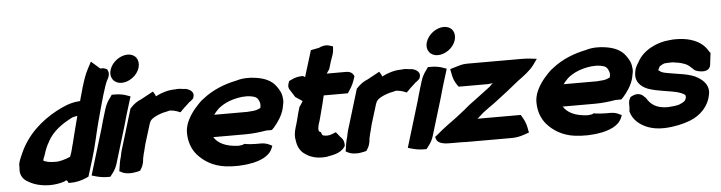

<svg xmlns="http://www.w3.org/2000/svg" viewBox="-44 -860 3995 1064"><g transform="rotate(-5 1953.5 -327.5)"><path d="M36 -89C33 -55 51 -29 78 -16C107 2 148 14 198 14C221 14 250 10 275 2L278 1L281 -1L289 -5L295 0C296 0 295 0 296 1L300 11H314C343 11 372 4 397 -7L413 -14L443 -111C464 -179 476 -243 493 -307L501 -337C512 -375 522 -417 534 -456L551 -509C554 -518 556 -522 560 -532C564 -540 585 -569 570 -593L569 -597L565 -599C554 -605 544 -607 531 -605L482 -648L462 -610C446 -580 436 -549 426 -516L425 -515V-514C421 -499 417 -483 412 -467C410 -459 407 -452 405 -441C405 -440 404 -438 403 -436C403 -436 401 -435 398 -435C347 -432 307 -412 270 -393C183 -346 102 -276 57 -172C49 -153 38 -132 36 -111V-110H37C37 -102 36 -95 36 -89ZM172 -124C172 -128 173 -131 174 -136C175 -138 179 -146 183 -159C190 -182 201 -209 211 -224L212 -225V-227C243 -284 294 -319 353 -349C360 -351 369 -353 381 -355C373 -322 364 -292 356 -258C351 -241 345 -211 341 -198L340 -197V-196C336 -181 334 -169 329 -154L322 -135V-133C296 -122 264 -111 239 -112H238C223 -112 210 -113 199 -115C188 -118 176 -121 172 -124Z M431 -19 448 -14C465 -9 490 -3 517 -3H534L546 -19C559 -35 569 -54 575 -75L635 -273C643 -299 648 -320 655 -343L684 -437L667 -443C649 -450 626 -455 599 -455H581L570 -439C558 -424 547 -404 540 -382L528 -343C520 -318 515 -297 508 -273ZM587 -593C574 -549 601 -516 642 -516C683 -516 729 -548 742 -591C755 -635 730 -669 688 -669C646 -669 600 -636 587 -593Z M586 -29 596 -24C620 -10 657 -11 686 -18L701 -22L709 -35C723 -59 722 -77 724 -90L729 -112V-113L734 -130V-131C737 -143 740 -156 743 -167L777 -277C783 -296 792 -303 810 -313C831 -324 854 -332 879 -336L881 -337L895 -340C909 -339 923 -336 934 -332L952 -325L969 -342C974 -347 978 -352 985 -357L987 -359L1004 -375C1012 -380 1019 -386 1024 -391L1028 -395L1030 -400C1042 -428 1018 -447 989 -452H987H982C971 -454 953 -457 931 -454C895 -454 856 -442 824 -425C824 -427 822 -432 820 -436L810 -453L742 -416C721 -408 699 -393 683 -375L678 -370L614 -159C612 -151 609 -146 607 -135C604 -125 603 -115 602 -111C594 -85 591 -63 588 -42Z M978 -208C978 -160 993 -118 1020 -86C1054 -47 1104 -14 1174 -5C1223 1 1273 0 1322 -10H1324H1325C1359 -18 1417 -34 1437 -81L1443 -96L1429 -103C1419 -108 1403 -114 1382 -114H1353C1334 -114 1314 -116 1298 -118L1290 -120L1279 -115C1278 -115 1269 -113 1256 -112C1185 -115 1143 -137 1121 -172H1300C1343 -172 1380 -177 1418 -183H1448L1460 -195C1481 -219 1508 -256 1518 -296L1523 -321C1526 -333 1526 -344 1524 -355C1522 -383 1509 -403 1496 -421C1473 -454 1434 -472 1383 -479C1351 -484 1311 -484 1276 -473C1210 -460 1142 -433 1089 -391C1080 -385 1068 -375 1058 -364C1028 -333 1000 -297 985 -253V-252C980 -236 978 -222 978 -208ZM1137 -295C1144 -305 1153 -315 1164 -326C1170 -332 1176 -336 1190 -345C1232 -372 1316 -393 1368 -374H1369C1381 -370 1389 -360 1394 -345C1398 -336 1398 -326 1396 -315C1396 -315 1396 -313 1395 -310C1384 -305 1374 -300 1358 -298L1334 -296H1333C1328 -295 1323 -295 1316 -295Z M1562 -430C1557 -414 1561 -402 1569 -392L1593 -354L1632 -328C1627 -320 1620 -308 1613 -299L1611 -296L1610 -292C1603 -270 1598 -250 1593 -229C1588 -213 1586 -200 1581 -188V-187C1572 -159 1570 -135 1575 -112C1579 -84 1590 -54 1620 -35C1646 -16 1686 -2 1742 -9H1743V-10C1764 -14 1814 -19 1838 -53L1843 -60V-67C1843 -82 1839 -97 1826 -108L1800 -140L1780 -132C1764 -125 1746 -123 1727 -129C1725 -130 1723 -133 1720 -141L1718 -147L1712 -150C1706 -153 1702 -161 1708 -186L1710 -193C1715 -206 1718 -220 1721 -230L1735 -284C1742 -307 1745 -327 1751 -349H1885L1896 -365C1909 -384 1920 -407 1927 -431L1930 -440L1926 -448C1920 -460 1906 -468 1887 -468H1778L1794 -491L1807 -534L1820 -571C1823 -582 1825 -591 1825 -601L1826 -615L1814 -619C1797 -626 1774 -627 1748 -614L1702 -605L1657 -459L1646 -466H1640C1620 -466 1600 -461 1582 -452L1567 -445Z M1845 -29 1855 -24C1879 -10 1916 -11 1945 -18L1960 -22L1968 -35C1982 -59 1981 -77 1983 -90L1988 -112V-113L1993 -130V-131C1996 -143 1999 -156 2002 -167L2036 -277C2042 -296 2051 -303 2069 -313C2090 -324 2113 -332 2138 -336L2140 -337L2154 -340C2168 -339 2182 -336 2193 -332L2211 -325L2228 -342C2233 -347 2237 -352 2244 -357L2246 -359L2263 -375C2271 -380 2278 -386 2283 -391L2287 -395L2289 -400C2301 -428 2277 -447 2248 -452H2246H2241C2230 -454 2212 -457 2190 -454C2154 -454 2115 -442 2083 -425C2083 -427 2081 -432 2079 -436L2069 -453L2001 -416C1980 -408 1958 -393 1942 -375L1937 -370L1873 -159C1871 -151 1868 -146 1866 -135C1863 -125 1862 -115 1861 -111C1853 -85 1850 -63 1847 -42Z M2190 -19 2207 -14C2224 -9 2249 -3 2276 -3H2293L2305 -19C2318 -35 2328 -54 2334 -75L2394 -273C2402 -299 2407 -320 2414 -343L2443 -437L2426 -443C2408 -450 2385 -455 2358 -455H2340L2329 -439C2317 -424 2306 -404 2299 -382L2287 -343C2279 -318 2274 -297 2267 -273ZM2346 -593C2333 -549 2360 -516 2401 -516C2442 -516 2488 -548 2501 -591C2514 -635 2489 -669 2447 -669C2405 -669 2359 -636 2346 -593Z M2346 -66 2350 -53C2360 -24 2406 -24 2432 -24H2487C2494 -24 2504 -23 2516 -23H2770C2793 -23 2817 -28 2837 -35L2866 -45L2861 -71C2857 -96 2846 -119 2834 -138L2829 -146H2593H2592C2591 -146 2591 -145 2588 -145C2600 -155 2611 -165 2624 -177C2644 -192 2664 -207 2686 -222C2736 -259 2785 -298 2833 -337C2863 -359 2901 -386 2923 -417L2945 -448L2913 -452C2879 -456 2846 -455 2814 -455H2556C2532 -455 2508 -447 2492 -442L2462 -433L2467 -407C2471 -381 2481 -358 2495 -339L2501 -332H2664L2691 -335C2688 -333 2685 -331 2682 -328L2679 -325L2678 -323C2675 -320 2673 -319 2669 -315C2647 -299 2623 -280 2604 -266L2553 -228C2540 -218 2531 -210 2523 -203C2489 -176 2456 -150 2420 -125C2398 -109 2380 -94 2360 -77Z M2922 -208C2922 -160 2937 -118 2964 -86C2998 -47 3048 -14 3118 -5C3167 1 3217 0 3266 -10H3268H3269C3303 -18 3361 -34 3381 -81L3387 -96L3373 -103C3363 -108 3347 -114 3326 -114H3297C3278 -114 3258 -116 3242 -118L3234 -120L3223 -115C3222 -115 3213 -113 3200 -112C3129 -115 3087 -137 3065 -172H3244C3287 -172 3324 -177 3362 -183H3392L3404 -195C3425 -219 3452 -256 3462 -296L3467 -321C3470 -333 3470 -344 3468 -355C3466 -383 3453 -403 3440 -421C3417 -454 3378 -472 3327 -479C3295 -484 3255 -484 3220 -473C3154 -460 3086 -433 3033 -391C3024 -385 3012 -375 3002 -364C2972 -333 2944 -297 2929 -253V-252C2924 -236 2922 -222 2922 -208ZM3081 -295C3088 -305 3097 -315 3108 -326C3114 -332 3120 -336 3134 -345C3176 -372 3260 -393 3312 -374H3313C3325 -370 3333 -360 3338 -345C3342 -336 3342 -326 3340 -315C3340 -315 3340 -313 3339 -310C3328 -305 3318 -300 3302 -298L3278 -296H3277C3272 -295 3267 -295 3260 -295Z M3431 -113 3432 -110C3437 -90 3449 -70 3468 -52C3498 -26 3544 -2 3616 -4C3672 -6 3719 -17 3759 -32C3825 -57 3868 -109 3878 -166C3889 -216 3858 -246 3827 -265C3784 -293 3709 -296 3657 -307C3635 -311 3624 -315 3618 -321L3615 -324L3610 -325L3612 -331C3614 -335 3618 -344 3621 -348C3629 -353 3644 -361 3646 -361H3647H3648C3656 -362 3667 -363 3680 -363H3696C3696 -363 3699 -363 3702 -362L3703 -361H3705C3729 -359 3752 -352 3769 -344C3785 -336 3794 -324 3810 -310C3820 -302 3899 -278 3900 -340L3907 -397L3902 -403C3899 -406 3892 -420 3881 -432C3855 -462 3805 -487 3734 -489H3709H3707C3702 -488 3696 -488 3686 -487C3617 -482 3539 -445 3506 -383C3500 -372 3487 -357 3483 -332C3470 -276 3505 -244 3545 -229C3595 -211 3665 -207 3708 -195C3719 -191 3727 -189 3730 -187L3731 -186H3732C3749 -178 3750 -176 3749 -160C3743 -142 3736 -138 3707 -126C3692 -122 3668 -119 3645 -118C3580 -118 3550 -144 3530 -177L3529 -179L3527 -181C3525 -182 3524 -184 3520 -187C3507 -204 3480 -211 3454 -197L3444 -192L3439 -182C3434 -172 3433 -164 3433 -155V-133Z"/></g></svg>

Font: SolarCharger
Style: 1052
Weight: 1000
Designer: Mew Too
Foundry: Cannot Into Space Fonts/KineticPlasma Fonts
Version: Version 1.100